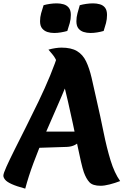

<svg xmlns="http://www.w3.org/2000/svg" viewBox="-39 -1088 735 1141"><path d="M399 -711Q386 -659 358 -590Q330 -521 295.5 -443Q261 -365 225.5 -282.5Q190 -200 160 -119.5Q130 -39 111 33Q59 19 30.5 6Q2 -7 -8.5 -20Q-19 -33 -19 -44Q-19 -57 -0.5 -98Q18 -139 48.5 -200Q79 -261 116 -334.5Q153 -408 190.5 -486Q228 -564 259 -639Q290 -714 309 -777ZM459 -65Q452 -85 442 -128Q432 -171 420 -229.5Q408 -288 394 -353.5Q380 -419 365 -484.5Q350 -550 334.5 -608Q319 -666 304 -708Q291 -743 275 -762Q259 -781 249 -793Q270 -799 290.5 -802Q311 -805 326 -805Q384 -805 418.5 -784.5Q453 -764 472.5 -723.5Q492 -683 505.5 -625Q519 -567 535 -494Q558 -394 576.5 -302Q595 -210 618 -135Q641 -60 675 -12Q644 0 612.5 8Q581 16 559 16Q512 16 492.5 -5Q473 -26 459 -65ZM187 -306H456Q453 -278 440.5 -258Q428 -238 407 -227Q386 -216 358 -215L142 -208ZM361 -904Q344 -899 323 -895.5Q302 -892 283 -892Q261 -892 242.5 -898Q224 -904 211.5 -919Q199 -934 199 -962Q199 -986 205.5 -1009.5Q212 -1033 220 -1057Q237 -1062 258 -1065Q279 -1068 299 -1068Q319 -1068 338.5 -1062.5Q358 -1057 370 -1042Q382 -1027 382 -999Q382 -974 375.5 -951Q369 -928 361 -904ZM577 -904Q560 -899 539 -895.5Q518 -892 499 -892Q477 -892 458 -898Q439 -904 427 -919Q415 -934 415 -962Q415 -986 421.5 -1009.5Q428 -1033 435 -1057Q453 -1062 474 -1065Q495 -1068 515 -1068Q535 -1068 554.5 -1062.5Q574 -1057 585.5 -1042Q597 -1027 597 -999Q597 -974 591 -951Q585 -928 577 -904Z"/></svg>

Font: Merienda ExtraBold
Style: Regular
Weight: 800
Designer: Eduardo Rodriguez Tunni
Foundry: Eduardo Rodriguez Tunni
Version: Version 2.001